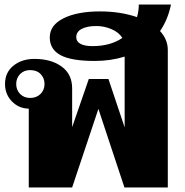

<svg xmlns="http://www.w3.org/2000/svg" viewBox="-20 -821 810 841"><path d="M681 -685Q715 -648 715 -602V0H525L411 -344L296 0H106V-345Q62 -346 32 -377Q2 -408 2 -453Q2 -504 39 -533.5Q76 -563 131 -563Q204 -563 250 -529.5Q296 -496 296 -434V-264L369 -475H455L526 -263V-573Q464 -554 395 -554Q292 -554 245 -579.5Q198 -605 198 -657Q198 -711 258.5 -741Q319 -771 418 -771Q507 -771 580 -746Q588 -773 588 -801H729Q715 -734 681 -685ZM516 -655Q500 -680 468 -693.5Q436 -707 402 -707Q362 -707 338 -694.5Q314 -682 314 -658Q314 -639 332.5 -629Q351 -619 385 -619Q464 -619 516 -655ZM175 -453Q175 -479 158 -496.5Q141 -514 112 -514Q85 -514 68 -496.5Q51 -479 51 -453Q51 -427 68 -409.5Q85 -392 112 -392Q140 -392 157.5 -409.5Q175 -427 175 -453Z"/></svg>

Font: Taviraj ExtraBold
Style: Regular
Weight: 800
Designer: Katatrad Team
Foundry: CadsonDemak
Version: Version 1.001